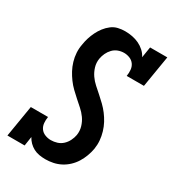

<svg xmlns="http://www.w3.org/2000/svg" viewBox="-181 -846 865 956"><g transform="rotate(30 251.0 -367.5)"><path d="M229 8Q211 8 193.5 5Q176 2 161 -6Q146 -14 134 -26Q122 -38 114 -53L106 0H7L37 -181H136Q133 -163 134.5 -145.5Q136 -128 145.5 -114.5Q155 -101 171.5 -94.5Q188 -88 205 -88Q223 -88 240.5 -93.5Q258 -99 271.5 -111.5Q285 -124 293.5 -141Q302 -158 305 -175Q309 -200 302 -223.5Q295 -247 281.5 -266Q268 -285 250.5 -300.5Q233 -316 215.5 -331.5Q198 -347 181.5 -363Q165 -379 151 -398Q137 -417 126 -437.5Q115 -458 108 -481.5Q101 -505 99.5 -529.5Q98 -554 103 -579Q106 -599 112 -618Q118 -637 127 -655.5Q136 -674 149 -691Q162 -708 179 -721Q196 -734 216 -738.5Q236 -743 255 -743Q277 -743 297.5 -739Q318 -735 336 -726.5Q354 -718 369 -704.5Q384 -691 393 -673L403 -735H502L472 -554H373Q376 -572 374.5 -589.5Q373 -607 363.5 -620.5Q354 -634 338 -640.5Q322 -647 305 -647Q288 -647 271.5 -641Q255 -635 242.5 -622Q230 -609 222.5 -593Q215 -577 212 -560Q208 -535 215 -512Q222 -489 235 -470Q248 -451 265.5 -435.5Q283 -420 300.5 -404.5Q318 -389 334.5 -373Q351 -357 365 -338.5Q379 -320 390 -299.5Q401 -279 408 -255.5Q415 -232 417 -208Q419 -184 415 -159Q411 -137 403 -115.5Q395 -94 383 -74.5Q371 -55 353.5 -38.5Q336 -22 315.5 -11.5Q295 -1 273 3.5Q251 8 229 8Z"/></g></svg>

Font: Iosevka Slab
Style: Bold Italic
Weight: 700
Italic angle: -9°
Monospace: yes
Designer: Belleve Invis
Foundry: Belleve Invis
Version: Version 11.1.0; ttfautohint (v1.8.3)